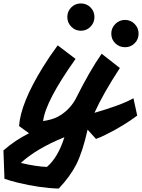

<svg xmlns="http://www.w3.org/2000/svg" viewBox="-166 -804 827 1118"><path d="M384 -147Q546 -194 611 -232L633 -131Q553 -71 454 -22Q419 -4 393 5L344 -49Q316 78 278 154Q242 224 176 294Q66 291 -65 259Q-106 249 -140 237L-146 72Q-79 13 3 -28L-55 -70Q-46 -202 82 -410Q122 -475 170 -540L274 -461Q99 -215 85 -99Q138 -107 170 -124Q234 -158 272 -223Q358 -395 426 -491L532 -408Q434 -258 384 -147ZM-45 145Q47 166 107 168Q172 113 209 -5Q46 61 -45 145ZM305 -625Q272 -625 249 -648.5Q226 -672 226 -705Q226 -738 249 -761Q272 -784 305 -784Q338 -784 361 -761Q384 -738 384 -705Q384 -672 361 -648.5Q338 -625 305 -625ZM505 -552Q482 -575 482 -608Q482 -641 505.5 -664.5Q529 -688 562 -688Q595 -688 618 -664.5Q641 -641 641 -608Q641 -575 618 -552Q595 -529 562 -529Q529 -529 505 -552Z"/></svg>

Font: Vampiro One
Style: Regular
Weight: 400
Designer: Riccardo De Franceschi
Foundry: Sorkin Type Co.
Version: Version 1.002